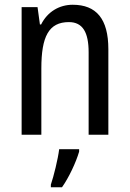

<svg xmlns="http://www.w3.org/2000/svg" viewBox="-20 -567 545 808"><path d="M286 -547C230 -547 180 -518 153 -464H148L138 -537H71V0H154V-279C154 -413 185 -474 270 -474C328 -474 353 -431 353 -347V0H436V-360C436 -488 385 -547 286 -547ZM313 71V61H229C224 102 206 175 194 210V221H241C270 180 300 116 313 71Z"/></svg>

Font: Noto Sans Lao UI Cond
Style: Regular
Weight: 400
Width: 3
Designer: Monotype Design Team
Foundry: Monotype Imaging Inc.
Version: Version 2.000